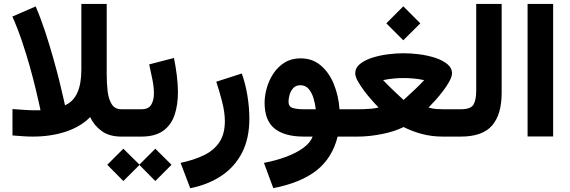

<svg xmlns="http://www.w3.org/2000/svg" viewBox="-20 -705 2941 991"><path d="M315.4 -161.6Q399.9 -197.3 399.9 -345.7V-684.6H530.8V-319.8Q530.8 -276.4 535.4 -235.1Q540 -193.8 556.4 -167.5Q572.8 -141.1 606.9 -141.1H625V0H605.5Q544.9 0 505.6 -28.1Q466.3 -56.2 445.3 -100.6Q397 -51.3 320.1 -25.6Q243.2 0 148.4 0Q122.1 0 96.4 -2Q70.8 -3.9 44.4 -5.9V-142.1Q74.7 -140.1 105.2 -137.9Q135.7 -135.7 158.2 -135.7Q167 -135.7 174.6 -135.7Q182.1 -135.7 189 -136.2Q189 -136.2 182.4 -167Q175.8 -197.8 163.3 -249.3Q150.9 -300.8 133.1 -364.3Q115.2 -427.7 92.8 -494.1Q70.3 -560.5 43.9 -619.6L164.1 -671.9Q190.9 -609.4 213.9 -539.3Q236.8 -469.2 255.6 -402.3Q274.4 -335.4 287.8 -281Q301.3 -226.6 308.3 -194.1Q315.4 -161.6 315.4 -161.6Z M709 0H604V-141.1H709.5Q746.6 -141.1 760.5 -164.3Q774.4 -187.5 774.4 -223.1Q774.4 -256.3 766.4 -295.7Q758.3 -335 750 -372.6L877.9 -405.8Q887.2 -359.9 892.8 -314.7Q898.4 -269.5 898.4 -228.5Q898.4 -163.6 881.1 -111.8Q863.8 -60.1 822.3 -30Q780.8 0 709 0ZM616.7 62.5 699.7 144.5 781.7 62.5 865.2 145.5 781.7 229.5 699.7 146.5 616.7 229.5 533.7 145.5Z M961.9 266.6 912.1 135.7Q982.9 120.6 1033.9 95.5Q1085 70.3 1112.8 28.3Q1140.6 -13.7 1140.6 -80.1Q1140.6 -124.5 1126.5 -179.9Q1112.3 -235.4 1096.2 -283.2L1228 -325.7Q1247.1 -272.5 1257.1 -210.9Q1267.1 -149.4 1267.1 -92.8Q1267.1 9.8 1229.2 83.3Q1191.4 156.7 1122.8 202.4Q1054.2 248 961.9 266.6Z M1531.2 -403.8Q1592.8 -403.8 1635.7 -367.2Q1678.7 -330.6 1703.1 -270.8Q1727.5 -210.9 1732.4 -141.1H1769V0H1722.7Q1694.8 111.3 1613.3 175Q1531.7 238.8 1390.6 266.1L1342.3 135.7Q1403.8 124 1456.3 104.5Q1508.8 85 1545.2 58.6Q1581.5 32.2 1593.8 0H1547.9Q1449.2 0 1397.5 -41.3Q1345.7 -82.5 1345.7 -174.8Q1345.7 -210.9 1356.9 -250.7Q1368.2 -290.5 1391.1 -325.4Q1414.1 -360.4 1449 -382.1Q1483.9 -403.8 1531.2 -403.8ZM1547.4 -141.1H1609.9Q1606.9 -168.5 1598.4 -197.3Q1589.8 -226.1 1573.5 -245.6Q1557.1 -265.1 1530.3 -265.1Q1507.3 -265.1 1493.9 -250.7Q1480.5 -236.3 1474.9 -216.6Q1469.2 -196.8 1469.2 -180.2Q1469.2 -154.3 1491 -147.7Q1512.7 -141.1 1547.4 -141.1Z M2061.5 -672.4 2149.4 -584.5 2061.5 -497.1 1974.1 -584.5ZM2063 -430.2Q2101.6 -430.2 2145 -424.6Q2188.5 -418.9 2226.6 -406.5Q2264.6 -394 2288.8 -374.3Q2313 -354.5 2313 -326.7Q2313 -310.5 2300.5 -287.1Q2288.1 -263.7 2268.8 -238Q2249.5 -212.4 2228.8 -189.2Q2208 -166 2191.9 -149.9Q2211.9 -144 2230.5 -142.6Q2249 -141.1 2265.1 -141.1H2341.3V0H2265.6Q2208.5 0 2158 -13.4Q2107.4 -26.9 2063 -49.3Q2016.1 -25.9 1950.4 -12.9Q1884.8 0 1826.7 0H1749.5V-141.1H1827.1Q1838.4 -141.1 1857.7 -141.6Q1877 -142.1 1897.9 -144Q1918.9 -146 1934.1 -150.4Q1918 -166.5 1897.5 -189.7Q1877 -212.9 1857.9 -238.5Q1838.9 -264.2 1826.2 -287.4Q1813.5 -310.5 1813.5 -326.7Q1813.5 -354.5 1837.4 -374.3Q1861.3 -394 1899.4 -406.5Q1937.5 -418.9 1981 -424.6Q2024.4 -430.2 2063 -430.2ZM2063.5 -302.2Q2039.6 -302.2 2012.9 -299.8Q1986.3 -297.4 1957.5 -291.5Q1978 -269.5 2002.7 -245.8Q2027.3 -222.2 2045.2 -205.6Q2063 -189 2063 -189Q2063 -189 2081.1 -205.6Q2099.1 -222.2 2124.3 -245.8Q2149.4 -269.5 2169.4 -291.5Q2141.1 -297.4 2114.5 -299.8Q2087.9 -302.2 2063.5 -302.2Z M2321.8 -141.1H2358.9Q2409.7 -141.1 2423.8 -165Q2438 -189 2438 -237.8V-684.6H2569.3V-226.1Q2569.3 -114.3 2519.8 -57.1Q2470.2 0 2358.4 0H2321.8Z M2835 -684.6V-0.5H2703.1V-684.6Z"/></svg>

Font: Vazirmatn FD NL ExtraBold
Style: Regular
Weight: 800
Designer: Saber Rastikerdar
Foundry: Saber Rastikerdar
Version: Version 33.003